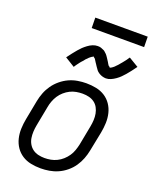

<svg xmlns="http://www.w3.org/2000/svg" viewBox="-168 -1009 886 1112"><g transform="rotate(20 275.0 -452.5)"><path d="M222 12Q191 12 161.5 6Q132 0 108 -15.5Q84 -31 68 -54.5Q52 -78 45 -106.5Q38 -135 39 -165.5Q40 -196 46 -227L69 -347Q74 -373 84 -399Q94 -425 110.5 -448.5Q127 -472 150 -491Q173 -510 198.5 -521.5Q224 -533 251 -537.5Q278 -542 304 -542Q335 -542 365 -536Q395 -530 419 -514.5Q443 -499 459 -475.5Q475 -452 482 -423.5Q489 -395 488 -364.5Q487 -334 481 -303L457 -183Q452 -157 442 -131Q432 -105 416 -81.5Q400 -58 377 -39Q354 -20 328 -8.5Q302 3 275 7.5Q248 12 222 12ZM223 -52Q242 -52 261 -55.5Q280 -59 298.5 -68Q317 -77 332.5 -91Q348 -105 359.5 -122Q371 -139 377.5 -158Q384 -177 388 -195L411 -315Q415 -336 416 -356Q417 -376 413.5 -395Q410 -414 401 -430.5Q392 -447 377 -458Q362 -469 343 -473.5Q324 -478 304 -478Q285 -478 265.5 -474.5Q246 -471 228 -462Q210 -453 194 -439Q178 -425 167 -408Q156 -391 149 -372Q142 -353 139 -335L116 -215Q112 -194 111 -174Q110 -154 113 -135Q116 -116 125.5 -99.5Q135 -83 150 -72Q165 -61 184 -56.5Q203 -52 223 -52ZM202 -606 142 -643Q155 -661 166.5 -675.5Q178 -690 188.5 -702.5Q199 -715 209 -724.5Q219 -734 233 -744.5Q247 -755 262 -761Q277 -767 292 -767Q297 -767 302.5 -766.5Q308 -766 312 -764.5Q316 -763 320.5 -761Q325 -759 330 -757Q335 -755 338 -752Q341 -749 344.5 -746Q348 -743 351.5 -739.5Q355 -736 357.5 -732Q360 -728 363 -724Q366 -720 368 -716.5Q370 -713 372.5 -709.5Q375 -706 378 -701Q381 -696 383.5 -691.5Q386 -687 388.5 -683.5Q391 -680 395.5 -678Q400 -676 399 -672L398 -671Q399 -673 403.5 -674.5Q408 -676 411 -678.5Q414 -681 419 -684.5Q424 -688 425.5 -690Q427 -692 429 -694Q431 -696 433.5 -698.5Q436 -701 438.5 -703.5Q441 -706 443 -708.5Q445 -711 447.5 -714Q450 -717 453 -720.5Q456 -724 459 -727.5Q462 -731 464.5 -734.5Q467 -738 470.5 -742Q474 -746 477 -750.5Q480 -755 483 -759.5Q486 -764 489 -768L549 -732Q536 -714 524.5 -699Q513 -684 502.5 -672Q492 -660 482 -650Q472 -640 458 -630Q444 -620 429 -613.5Q414 -607 399 -607Q394 -607 388.5 -608Q383 -609 379 -610Q375 -611 370 -613Q365 -615 360.5 -617.5Q356 -620 352.5 -622.5Q349 -625 345.5 -628Q342 -631 339 -635Q336 -639 333.5 -643Q331 -647 328 -650.5Q325 -654 323 -658Q321 -662 318.5 -665Q316 -668 313 -673Q310 -678 307 -682.5Q304 -687 302 -690.5Q300 -694 295.5 -696.5Q291 -699 291 -703H292Q292 -702 287.5 -700Q283 -698 280 -696Q277 -694 272 -690Q267 -686 265.5 -684.5Q264 -683 262 -680.5Q260 -678 257.5 -676Q255 -674 252.5 -671.5Q250 -669 248 -666Q246 -663 243.5 -660Q241 -657 238 -654Q235 -651 232 -647.5Q229 -644 226 -640Q223 -636 220 -632Q217 -628 214 -624Q211 -620 208 -615.5Q205 -611 202 -606ZM546 -853H223L222 -917H545Z"/></g></svg>

Font: Lode Term
Style: Italic
Weight: 400
Italic angle: -11°
Monospace: yes
Designer: Belleve Invis
Foundry: Belleve Invis
Version: Version 29.2.0